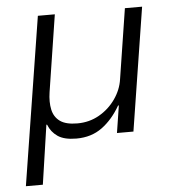

<svg xmlns="http://www.w3.org/2000/svg" viewBox="-50 -541 700 767"><g transform="rotate(-5 300.0 -157.0)"><path d="M23 180 130 -494H198L150 -186Q144 -147 150.5 -116.5Q157 -86 180.5 -69Q204 -52 250 -52Q298 -52 337.5 -74.5Q377 -97 403 -134Q429 -171 435 -213L479 -494H548L470 0H404L421 -109H418Q387 -55 344 -23.5Q301 8 241 8Q192 8 166 -10Q140 -28 129 -57L126 -58L91 180Z"/></g></svg>

Font: Nunito Sans 7pt Light
Style: Italic
Weight: 300
Italic angle: -9°
Designer: Vernon Adams
Foundry: Vernon Adams
Version: Version 3.101;gftools[0.9.27]